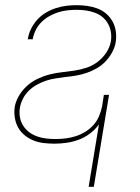

<svg xmlns="http://www.w3.org/2000/svg" viewBox="-20 -548 540 743"><path d="M323 175 363 -67Q349 -47 328.5 -31.5Q308 -16 285 -7.5Q262 1 238 4.5Q214 8 191 8Q191 8 191 8Q191 8 191 8Q170 8 149 5.5Q128 3 109.5 -4.5Q91 -12 75.5 -24.5Q60 -37 50.5 -54Q41 -71 37.5 -91.5Q34 -112 37 -134Q41 -157 54 -178.5Q67 -200 85.5 -216.5Q104 -233 126.5 -243.5Q149 -254 172.5 -260Q196 -266 219.5 -268.5Q243 -271 266.5 -274.5Q290 -278 313.5 -285.5Q337 -293 357 -308Q377 -323 391 -344Q405 -365 409 -388Q412 -407 409 -424.5Q406 -442 397.5 -457Q389 -472 376 -482.5Q363 -493 346.5 -499Q330 -505 312.5 -507.5Q295 -510 276 -510Q259 -510 241 -508Q223 -506 205.5 -500.5Q188 -495 171 -485.5Q154 -476 140.5 -462.5Q127 -449 118.5 -432Q110 -415 107 -398Q107 -397 107 -396.5Q107 -396 107 -396H87Q87 -397 87 -397Q87 -397 88 -398Q91 -418 100.5 -437Q110 -456 124.5 -472Q139 -488 157.5 -499Q176 -510 196 -516.5Q216 -523 236.5 -525.5Q257 -528 276 -528Q298 -528 318.5 -525Q339 -522 357.5 -515Q376 -508 391 -495Q406 -482 415.5 -465Q425 -448 428 -427.5Q431 -407 428 -386Q425 -366 414.5 -346.5Q404 -327 389 -311Q374 -295 355 -284Q336 -273 315.5 -266Q295 -259 274.5 -255.5Q254 -252 233 -250H232Q214 -247 195.5 -244.5Q177 -242 159 -236Q141 -230 123.5 -220.5Q106 -211 92 -197.5Q78 -184 69 -166.5Q60 -149 57 -131Q54 -113 57 -95Q60 -77 69.5 -62Q79 -47 93 -36.5Q107 -26 124 -20Q141 -14 159 -12Q177 -10 196 -10Q196 -10 196 -10Q196 -10 196 -10Q215 -10 234.5 -12.5Q254 -15 273 -21Q292 -27 310 -38Q328 -49 341.5 -64Q355 -79 363 -98Q371 -117 375 -136L382 -181H402L343 175Z"/></svg>

Font: Iosevka SS04 Thin
Style: Italic
Weight: 100
Italic angle: -9°
Monospace: yes
Designer: Belleve Invis
Foundry: Belleve Invis
Version: Version 19.0.0; ttfautohint (v1.8.4)